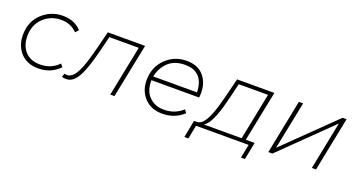

<svg xmlns="http://www.w3.org/2000/svg" viewBox="-43 -1062 3207 1732"><g transform="rotate(20 1560.5 -195.5)"><path d="M290 1Q238.5 1 199.2 -14Q160 -29 131.8 -55.2Q103.5 -81.5 86 -116.5Q59 -170 59 -235Q59 -366 143.5 -444Q228 -522 341 -522Q454 -522 520 -449L493 -419Q434 -482 339 -482Q240 -482 170 -415.5Q100 -349 100 -238Q100 -200.5 110.8 -165Q121.5 -129.5 144.8 -100.8Q168 -72 205 -55Q242 -38 294 -38Q401 -38 471 -111L494 -84Q412 1 290 1Z M531 -36Q538 -34 544 -33Q550 -32 555 -32Q581 -32 603.5 -50Q626 -68 646.5 -106Q667 -144 686.5 -203.5Q706 -263 727 -345L771 -520H1129L1024 0H984L1081 -484H799L763 -339Q740 -248 718 -183Q696 -118 672 -76Q648 -34 621 -14.5Q594 5 561 5Q550 5 541.5 3.5Q533 2 520 -1Z M1481 2Q1374 2 1310.5 -65.5Q1247 -133 1247 -235Q1247 -359 1329 -440.5Q1411 -522 1529 -522Q1636 -522 1692.5 -457.5Q1749 -393 1749 -294Q1749 -272 1746 -249H1288Q1288 -143 1342 -92Q1396 -37 1484 -37Q1589 -37 1663 -105L1685 -76Q1601 2 1481 2ZM1712 -286Q1712 -339 1694.5 -383.8Q1677 -428.5 1636.5 -455.8Q1596 -483 1528 -483Q1428 -483 1369 -428Q1310 -373 1292 -286Z M1775 -35H1805Q1835 -37 1859.5 -65Q1884 -93 1903.5 -137.5Q1923 -182 1939.5 -238Q1956 -294 1970 -351L2012 -520H2370L2272 -35H2357L2324 131H2286L2312 0H1807L1781 131H1743ZM2322 -484H2041L2008 -346Q1996 -297 1982 -247.5Q1968 -198 1951.5 -156Q1935 -114 1915 -82Q1895 -50 1870 -35H2232Z M2605 -520H2646L2553 -60L3025 -520H3063L2959 0H2919L3011 -460L2540 0H2501Z"/></g></svg>

Font: Argentum Sans ExtraLight
Style: Italic
Weight: 200
Italic angle: -11°
Designer: Julieta Ulanovsky (font), Cristiano Sobral (main changes and remaster)
Foundry: Julieta Ulanovsky (font), Cristiano Sobral (main changes and remaster)
Version: Version 2.007;June 15, 2022;FontCreator 14.0.0.2814 64-bit; 